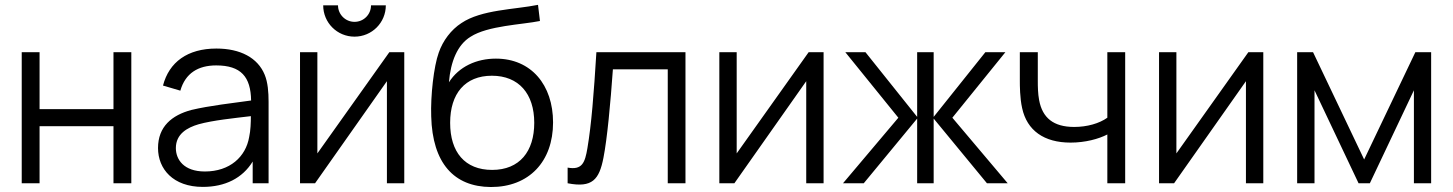

<svg xmlns="http://www.w3.org/2000/svg" viewBox="-20 -755 5986 791"><path d="M143 0V-235H447.5V0H521V-540H447.5V-305.5H143V-540H69.5V0Z M815.5 15C907.5 15 979 -21 1021 -89.5V0H1086.5V-335.5C1086.5 -375.5 1083.5 -415.5 1070.5 -447C1042 -517 970 -555 871.5 -555C752.5 -555 676.5 -499 651.5 -402.5L723 -381.5C743.5 -453.5 796.5 -485.5 870.5 -485.5C973 -485.5 1013 -438.5 1014.5 -341C942.5 -331 841.5 -319.5 768.5 -302C688 -280.5 631 -233.5 631 -145C631 -59 693 15 815.5 15ZM824 -48.5C737 -48.5 704.5 -98 704.5 -145C704.5 -203.5 752 -229.5 798 -243C857.5 -259.5 942.5 -268 1013.5 -276.5C1013.5 -252 1012.5 -217 1006.5 -190.5C992.5 -109 927 -48.5 824 -48.5Z M1440.5 -604C1512 -604 1569.5 -661.5 1569.5 -733H1508.5C1508.5 -695.5 1478.5 -665 1440.5 -665C1403 -665 1372.5 -695.5 1372.5 -733H1311.5C1311.5 -661.5 1369 -604 1440.5 -604ZM1584 -540 1287.5 -123V-540H1216V0H1278L1574 -420.5V0H1645.5V-540Z M2002 15.5C2159.5 16 2258.5 -89.5 2258.5 -250.5C2258.5 -405 2168.5 -513.5 2023 -513.5C1943 -513.5 1870.5 -480.5 1829.5 -416C1836.5 -501.5 1864.5 -570.5 1918.5 -603.5C1989.5 -649.5 2131.5 -653.5 2204.5 -668.5L2196.5 -735C2099.5 -715.5 1963.5 -715.5 1881 -660C1838.5 -632.5 1804.5 -587.5 1787.5 -538C1767 -481.5 1753.5 -360.5 1756.5 -275.5C1761.5 -82.5 1850.5 14.5 2002 15.5ZM2007.5 -55C1895 -55 1834.5 -128.5 1834.5 -249C1834.5 -369 1895.5 -443 2006.5 -443C2117 -443 2181 -369 2181 -249C2181 -131.5 2121 -55 2007.5 -55Z M2318.5 0C2420.5 20 2448.5 -15.5 2466 -104.5C2481.5 -183 2495 -328.5 2505 -469.5H2731V0H2804V-540H2437C2426.5 -368.5 2416.5 -242 2400 -144.5C2390 -85.5 2379 -53.5 2318.5 -64.5Z M3311.5 -540 3015 -123V-540H2943.5V0H3005.5L3301.5 -420.5V0H3373V-540Z M3538.5 0 3758.5 -266.5V0H3826.5V-266.5L4046 0H4131.5L3903.5 -270L4122 -540H4039.5L3826.5 -273.5V-540H3758.5V-273.5L3545.5 -540H3462.5L3681 -270L3453 0Z M4615.5 0V-540H4542V-270C4509 -246.5 4459 -232 4405.5 -232C4320 -232 4274.5 -269.5 4261 -342.5C4256 -368.5 4255.5 -398.5 4255.5 -421V-540H4181.5V-421C4181.5 -405 4181.5 -351 4191 -309.5C4211 -217.5 4281 -167.5 4390.5 -167.5C4451 -167.5 4506 -182.5 4542 -201V0Z M5123 -540 4826.5 -123V-540H4755V0H4817L5113 -420.5V0H5184.5V-540Z M5395.5 0V-383L5577 0H5623.5L5805 -383V0H5876V-540H5811L5600 -98L5389.5 -540H5324V0Z"/></svg>

Font: Manrope
Style: Regular
Weight: 400
Designer: Mikhail Sharanda
Foundry: Mikhail Sharanda
Version: Version 4.505